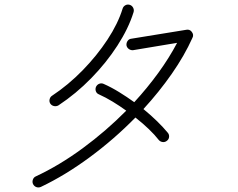

<svg xmlns="http://www.w3.org/2000/svg" viewBox="-20 -782 1040 838"><path d="M158 34Q148 38 138.5 34.5Q129 31 124 21Q120 12 123.5 2Q127 -8 136 -12Q239 -60 341 -135Q443 -210 531 -299Q502 -320 471.5 -338.5Q441 -357 412 -370Q402 -374 398.5 -383.5Q395 -393 399 -403Q404 -413 413.5 -416.5Q423 -420 432 -416Q466 -401 500 -380Q534 -359 566 -336Q623 -398 671 -464Q719 -530 753 -595L561 -563Q551 -562 542.5 -568Q534 -574 532 -584Q531 -595 537 -603.5Q543 -612 553 -613L793 -652Q808 -655 817 -643Q827 -630 820 -617Q785 -539 729.5 -459.5Q674 -380 606 -306Q639 -279 666 -252.5Q693 -226 712 -203Q719 -195 718 -184.5Q717 -174 709 -168Q701 -161 690.5 -162Q680 -163 673 -171Q656 -193 629.5 -218.5Q603 -244 571 -269Q479 -175 372 -96Q265 -17 158 34ZM235 -322Q226 -317 216 -319Q206 -321 200 -329Q194 -338 196.5 -348.5Q199 -359 207 -364Q278 -411 340.5 -475Q403 -539 449 -609Q495 -679 515 -744Q518 -754 527 -759Q536 -764 546 -761Q556 -758 561 -748.5Q566 -739 563 -729Q541 -658 492.5 -583Q444 -508 378 -440.5Q312 -373 235 -322Z"/></svg>

Font: Kurewa Gothic CJK TC Regular
Style: Regular
Weight: 400
Designer: Max Yao
Foundry: Max-Everyday
Version: Version 1.071; ttfautohint (v1.8.3)